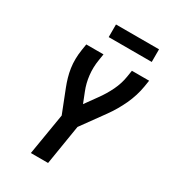

<svg xmlns="http://www.w3.org/2000/svg" viewBox="-219 -1044 1039 1159"><g transform="rotate(30 300.0 -464.5)"><path d="M184 0 232 -289 170 -447Q159 -475 150.5 -504.5Q142 -534 137.5 -564.5Q133 -595 133.5 -627Q134 -659 139 -691L146 -735H266L259 -691Q250 -637 256 -584Q262 -531 281 -484L309 -413L368 -495Q401 -540 425 -589.5Q449 -639 457 -691L464 -735H584L577 -691Q566 -624 536 -559Q506 -494 464 -436L349 -277L304 0ZM241 -841V-929H541V-841Z"/></g></svg>

Font: Zed Sans Extended
Style: Bold Italic
Weight: 700
Width: 7
Italic angle: -9°
Designer: Belleve Invis
Foundry: Belleve Invis
Version: Version 1.0.0; ttfautohint (v1.8.4)